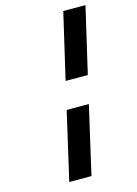

<svg xmlns="http://www.w3.org/2000/svg" viewBox="-145 -827 820 1153"><g transform="rotate(-15 265.0 -250.5)"><path d="M506 -751 411 -342H273L368 -751ZM372 -172 275 250H137L234 -172Z"/></g></svg>

Font: Panefresco 999wt
Style: Italic
Weight: 900
Version: Version 1.001